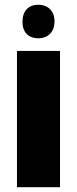

<svg xmlns="http://www.w3.org/2000/svg" viewBox="-20 -783 322 803"><path d="M208 -694C208 -736 182 -763 140 -763C98 -763 74 -736 74 -692C74 -649 98 -623 140 -623C182 -623 208 -650 208 -694ZM51 0H231V-570H51Z"/></svg>

Font: FilmFarsi Display
Style: Regular
Weight: 400
Designer: Borna Izadpanah
Foundry: Borna Izadpanah
Version: Version 1.000;PS 001.000;hotconv 1.0.88;makeotf.lib2.5.64775